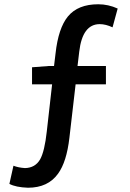

<svg xmlns="http://www.w3.org/2000/svg" viewBox="-20 -770 610 899"><path d="M507 -642Q475 -657 447 -657Q366 -657 351 -528L343 -461H476V-375H334L305 -125Q292 -12 252 43Q205 109 111 109Q54 107 24 91L43 6Q66 15 97 17Q145 16 168 -24Q189 -62 199 -154L224 -375H130V-455L209 -461H233L240 -519Q253 -638 298 -693Q345 -750 440 -750Q487 -750 531 -730Z"/></svg>

Font: Noto Sans S Chinese Medium
Style: Regular
Weight: 500
Designer: Ryoko NISHIZUKA  (kana & ideographs); Paul D. Hunt (Latin, Greek & Cyrillic); Wenlong ZHANG  (bopomofo); Sandoll Communi
Foundry: Adobe Systems Incorporated
Version: Version 1.000;PS 1;hotconv 1.0.78;makeotf.lib2.5.61930